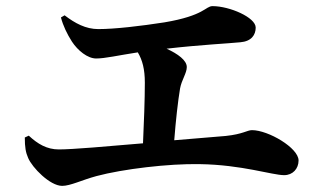

<svg xmlns="http://www.w3.org/2000/svg" viewBox="-20 -679 1040 627"><path d="M61 -230C61 -198 64 -181 72 -163C85 -132 143 -72 183 -72C210 -72 247 -91 295 -104C381 -127 531 -145 632 -143C770 -141 869 -107 908 -107C936 -107 955 -128 955 -155C955 -196 856 -254 803 -254C787 -254 774 -241 717 -235L549 -221C554 -285 561 -348 568 -390C573 -418 590 -440 590 -460C590 -482 561 -503 524 -520C638 -533 726 -537 765 -541C801 -544 815 -565 815 -589C815 -622 730 -659 674 -659C651 -659 648 -628 517 -606C440 -594 355 -584 301 -584C260 -584 225 -603 191 -629L179 -622C186 -595 199 -568 215 -543C234 -514 266 -488 294 -488C323 -488 365 -498 430 -508C445 -483 453 -453 453 -409C453 -356 450 -275 447 -211C330 -201 217 -191 172 -191C133 -191 103 -209 74 -236Z"/></svg>

Font: Noto Serif CJK HK
Style: Bold
Weight: 700
Designer: Ryoko NISHIZUKA 西塚涼子 (kana & ideographs); Frank Grießhammer (Latin, Greek & Cyrillic); Wenlong ZHANG 张文龙 (bopomofo); San
Foundry: Adobe
Version: Version 2.001;hotconv 1.1.0;makeotfexe 2.6.0